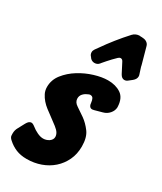

<svg xmlns="http://www.w3.org/2000/svg" viewBox="-239 -946 868 1030"><g transform="rotate(30 194.5 -431.0)"><path d="M198 -635Q187 -621 169 -621Q154 -621 143 -632L137 -640Q127 -650 127 -664Q127 -674 134 -684L147 -702Q201 -780 266 -851Q283 -869 308 -869L312 -868H320Q322 -867 330 -867Q343 -866 353 -858.5Q363 -851 366 -839L394 -738Q395 -733 396 -728.5Q397 -724 399 -719L408 -691Q411 -684 411 -677Q411 -660 394 -646L375 -631Q365 -622 353 -622Q337 -622 326 -642L295 -702Q289 -714 279 -714Q271 -714 264 -707L241 -684Q230 -672 220 -661Q210 -650 201 -639ZM260 -431Q259 -442 254 -452Q249 -462 235 -462Q230 -462 219 -456Q205 -450 195 -438.5Q185 -427 185 -411Q185 -388 208.5 -373Q232 -358 260 -338Q288 -318 311.5 -286.5Q335 -255 335 -199Q335 -152 317 -114Q299 -76 268.5 -49Q238 -22 197.5 -7.5Q157 7 111 7Q73 7 44.5 -5Q16 -17 -7 -38Q-21 -50 -21.5 -61.5Q-22 -73 -22 -74Q-22 -95 -12 -112L10 -153Q22 -175 37 -175Q46 -175 60 -164Q76 -151 96 -141.5Q116 -132 133 -132Q152 -132 169 -143Q186 -155 186 -172Q186 -184 179 -196Q172 -208 154 -222L106 -258Q91 -269 74.5 -281.5Q58 -294 44.5 -309.5Q31 -325 22 -343Q13 -361 13 -383Q13 -427 41 -462.5Q69 -498 110 -523.5Q151 -549 197 -563Q243 -577 280 -577Q328 -577 360.5 -555Q393 -533 395 -479V-475Q394 -455 379 -437.5Q364 -420 341 -414L294 -401Q286 -399 283 -399Q262 -399 260 -431Z"/></g></svg>

Font: Bangerz 2
Style: Regular
Weight: 400
Designer: vernon adams
Foundry: Vernon Adams
Version: Version 2.10;December 28, 2023;FontCreator 13.0.0.2683 64-bi